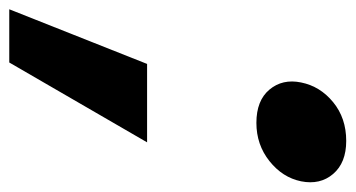

<svg xmlns="http://www.w3.org/2000/svg" viewBox="-240 -426 749 404"><g transform="rotate(90 134.0 -224.5)"><path d="M191 -390Q144 -390 121 -417.5Q98 -445 106 -484Q114 -524 147.5 -551.5Q181 -579 229 -579Q275 -579 298.5 -551.5Q322 -524 314 -484Q306 -445 271.5 -417.5Q237 -390 191 -390ZM67 -160H232L64 130H-48Z"/></g></svg>

Font: Albert Sans Black
Style: Italic
Weight: 900
Italic angle: -11.25°
Designer: Andreas Rasmussen
Foundry: a.Foundry
Version: Version 1.025